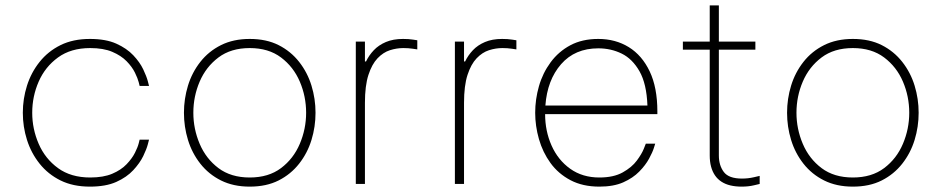

<svg xmlns="http://www.w3.org/2000/svg" viewBox="-20 -685 3506 715"><path d="M315 10Q252 10 205.5 -13Q159 -36 127.5 -75.5Q96 -115 80.5 -164Q65 -213 65 -265Q65 -317 80.5 -366Q96 -415 127.5 -454.5Q159 -494 205.5 -517Q252 -540 315 -540Q374 -540 413 -522.5Q452 -505 476.5 -479Q501 -453 513.5 -426.5Q526 -400 530.5 -382.5Q535 -365 535 -365H500Q500 -365 496.5 -379Q493 -393 482.5 -414.5Q472 -436 451.5 -457Q431 -478 398 -492Q365 -506 316 -506Q244 -506 196 -471Q148 -436 124 -381Q100 -326 100 -265Q100 -205 124 -149.5Q148 -94 196 -59Q244 -24 316 -24Q365 -24 398 -38Q431 -52 451.5 -73.5Q472 -95 482.5 -116Q493 -137 496.5 -151Q500 -165 500 -165H535Q535 -165 530.5 -147.5Q526 -130 513.5 -104Q501 -78 476.5 -51.5Q452 -25 413 -7.5Q374 10 315 10Z M910 10Q849 10 803 -13Q757 -36 726 -75.5Q695 -115 680 -164Q665 -213 665 -265Q665 -317 680 -366Q695 -415 726 -454.5Q757 -494 803 -517Q849 -540 910 -540Q972 -540 1017.5 -517Q1063 -494 1094 -454.5Q1125 -415 1140 -366Q1155 -317 1155 -265Q1155 -213 1140 -164Q1125 -115 1094 -75.5Q1063 -36 1017.5 -13Q972 10 910 10ZM910 -24Q980 -24 1026.5 -59Q1073 -94 1096.5 -149.5Q1120 -205 1120 -265Q1120 -326 1096.5 -381Q1073 -436 1026.5 -471Q980 -506 910 -506Q840 -506 793.5 -471Q747 -436 723.5 -381Q700 -326 700 -265Q700 -205 723.5 -149.5Q747 -94 793.5 -59Q840 -24 910 -24Z M1339 0H1305V-530H1339V-456H1343Q1354 -479 1372 -498Q1390 -517 1417 -528.5Q1444 -540 1481 -540Q1502 -540 1518 -537.5Q1534 -535 1534 -535V-501Q1534 -501 1517.5 -503.5Q1501 -506 1482 -506Q1457 -506 1432 -498Q1407 -490 1386 -468Q1365 -446 1352 -406Q1339 -366 1339 -302Z M1708 0H1674V-530H1708V-456H1712Q1723 -479 1741 -498Q1759 -517 1786 -528.5Q1813 -540 1850 -540Q1871 -540 1887 -537.5Q1903 -535 1903 -535V-501Q1903 -501 1886.5 -503.5Q1870 -506 1851 -506Q1826 -506 1801 -498Q1776 -490 1755 -468Q1734 -446 1721 -406Q1708 -366 1708 -302Z M2212 10Q2150 10 2104.5 -14Q2059 -38 2030 -78Q2001 -118 1987 -167Q1973 -216 1973 -265Q1973 -315 1987 -364Q2001 -413 2030.5 -453Q2060 -493 2104 -516.5Q2148 -540 2208 -540Q2272 -540 2321.5 -509.5Q2371 -479 2399.5 -419Q2428 -359 2428 -270V-260H2010Q2010 -197 2034 -143Q2058 -89 2103.5 -56.5Q2149 -24 2212 -24Q2265 -24 2299 -43Q2333 -62 2351.5 -87Q2370 -112 2377.5 -131Q2385 -150 2385 -150H2420Q2420 -150 2415 -134Q2410 -118 2397 -94Q2384 -70 2360.5 -46Q2337 -22 2301 -6Q2265 10 2212 10ZM2011 -292H2391Q2388 -373 2361.5 -419.5Q2335 -466 2295 -485.5Q2255 -505 2208 -505Q2121 -505 2069.5 -446Q2018 -387 2011 -292Z M2742 10Q2719 10 2700 5.5Q2681 1 2666.5 -8.5Q2652 -18 2642.5 -32Q2633 -46 2628 -64.5Q2623 -83 2623 -106V-665H2657V-106Q2657 -69 2675.5 -44.5Q2694 -20 2743 -20Q2766 -20 2787.5 -25Q2809 -30 2809 -30V0Q2809 0 2788 5Q2767 10 2742 10ZM2793 -500H2523V-530H2793Z M3156 10Q3095 10 3049 -13Q3003 -36 2972 -75.5Q2941 -115 2926 -164Q2911 -213 2911 -265Q2911 -317 2926 -366Q2941 -415 2972 -454.5Q3003 -494 3049 -517Q3095 -540 3156 -540Q3218 -540 3263.5 -517Q3309 -494 3340 -454.5Q3371 -415 3386 -366Q3401 -317 3401 -265Q3401 -213 3386 -164Q3371 -115 3340 -75.5Q3309 -36 3263.5 -13Q3218 10 3156 10ZM3156 -24Q3226 -24 3272.5 -59Q3319 -94 3342.5 -149.5Q3366 -205 3366 -265Q3366 -326 3342.5 -381Q3319 -436 3272.5 -471Q3226 -506 3156 -506Q3086 -506 3039.5 -471Q2993 -436 2969.5 -381Q2946 -326 2946 -265Q2946 -205 2969.5 -149.5Q2993 -94 3039.5 -59Q3086 -24 3156 -24Z"/></svg>

Font: Be Vietnam Pro Variable Thin
Style: Regular
Weight: 100
Designer: Lam Bao, Tony Le, Vietanh Nguyen
Foundry: Yellow Type Foundry
Version: Version 1.002